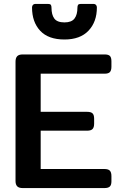

<svg xmlns="http://www.w3.org/2000/svg" viewBox="-20 -957 616 977"><path d="M143 -919Q143 -927 147.5 -932Q152 -937 159 -937H225Q235 -937 238.5 -932.5Q242 -928 242 -918Q242 -882 256.5 -862.5Q271 -843 308 -843Q344 -843 359 -862.5Q374 -882 374 -918Q374 -928 377.5 -932.5Q381 -937 391 -937H457Q464 -937 468.5 -932Q473 -927 473 -919Q473 -846 430.5 -801Q388 -756 308 -756Q226 -756 184.5 -800.5Q143 -845 143 -919ZM59 -36V-643Q59 -662 67.5 -671Q76 -680 96 -680H512Q532 -680 539.5 -672Q547 -664 547 -645V-618Q547 -599 539.5 -590.5Q532 -582 512 -582H187V-388H423Q443 -388 451 -380Q459 -372 459 -353V-328Q459 -309 451 -300.5Q443 -292 423 -292H187V-97H511Q531 -97 539 -88.5Q547 -80 547 -61V-34Q547 -16 539 -8Q531 0 511 0H96Q76 0 67.5 -9Q59 -18 59 -36Z"/></svg>

Font: Mitr
Style: Regular
Weight: 400
Designer: Thanarat Vachiruckul
Foundry: Cadson Demak
Version: Version 1.003